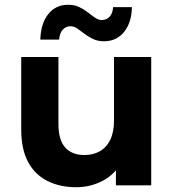

<svg xmlns="http://www.w3.org/2000/svg" viewBox="-20 -777 727 805"><path d="M299 8Q232 8 179.5 -18Q127 -44 98 -97.5Q69 -151 69 -234V-538H225V-257Q225 -190 253.5 -158.5Q282 -127 334 -127Q370 -127 398 -142.5Q426 -158 442 -190.5Q458 -223 458 -272V-538H614V0H466V-148L493 -105Q466 -49 413.5 -20.5Q361 8 299 8ZM416 -604Q390 -604 370 -613.5Q350 -623 334 -635.5Q318 -648 304 -657.5Q290 -667 276 -667Q256 -667 243 -652.5Q230 -638 228 -611H149Q151 -678 182 -717.5Q213 -757 266 -757Q292 -757 312 -747.5Q332 -738 348.5 -725Q365 -712 379 -702.5Q393 -693 406 -693Q427 -693 440 -707.5Q453 -722 454 -747H533Q532 -683 500.5 -643.5Q469 -604 416 -604Z"/></svg>

Font: MOST Montserrat
Style: Bold
Weight: 700
Designer: Julieta Ulanovsky
Foundry: Julieta Ulanovsky
Version: Version 8.000;March 11, 2024;FontCreator 15.0.0.2926 64-bit